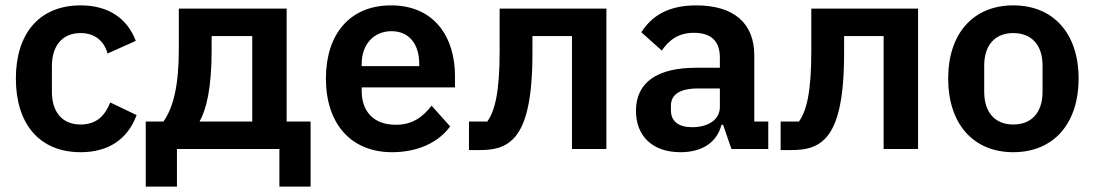

<svg xmlns="http://www.w3.org/2000/svg" viewBox="-20 -554 4070 714"><path d="M280 12C381 12 454 -34 488 -126L390 -173C371 -126 341 -91 280 -91C209 -91 173 -140 173 -213V-308C173 -381 209 -431 280 -431C335 -431 368 -399 380 -355L485 -402C454 -484 385 -534 280 -534C126 -534 39 -429 39 -262C39 -94 126 12 280 12Z M522 140H638V0H1019V140H1135V-102H1046V-522H645V-373C645 -239 626 -157 588 -102H522ZM722 -102C747 -146 767 -225 767 -367V-420H918V-102Z M1438 12C1535 12 1611 -25 1654 -84L1585 -161C1553 -120 1515 -90 1452 -90C1368 -90 1325 -141 1325 -216V-229H1672V-271C1672 -414 1597 -534 1434 -534C1281 -534 1192 -427 1192 -262C1192 -95 1284 12 1438 12ZM1436 -438C1502 -438 1539 -389 1539 -317V-308H1325V-316C1325 -388 1369 -438 1436 -438Z M1724 4H1765C1821 4 1858 -7 1888 -37C1931 -80 1960 -168 1960 -356V-420H2107V0H2235V-522H1838V-362C1838 -210 1820 -141 1792 -102H1724Z M2511 12C2589 12 2646 -23 2663 -90H2669L2700 0H2837V-102H2785V-348C2785 -467 2710 -534 2569 -534C2464 -534 2403 -494 2365 -434L2441 -366C2466 -402 2500 -432 2560 -432C2628 -432 2657 -398 2657 -340V-302H2568C2426 -302 2345 -249 2345 -142C2345 -49 2405 12 2511 12ZM2554 -81C2504 -81 2475 -102 2475 -144V-161C2475 -202 2508 -225 2575 -225H2657V-156C2657 -107 2611 -81 2554 -81Z M2883 4H2924C2980 4 3017 -7 3047 -37C3090 -80 3119 -168 3119 -356V-420H3266V0H3394V-522H2997V-362C2997 -210 2979 -141 2951 -102H2883Z M3748 12C3898 12 3991 -94 3991 -262C3991 -429 3898 -534 3748 -534C3599 -534 3506 -429 3506 -262C3506 -94 3599 12 3748 12ZM3748 -91C3682 -91 3640 -134 3640 -213V-310C3640 -388 3682 -431 3748 -431C3815 -431 3857 -388 3857 -310V-213C3857 -134 3815 -91 3748 -91Z"/></svg>

Font: Braiins Sans SemiBold
Style: Regular
Weight: 600
Designer: Mike Abbink, Paul van der Laan, Pieter van Rosmalen, Jiri Chlebus, Lubos Buracinsky
Foundry: Bold Monday, Sudetype
Version: Version 1.000;hotconv 1.0.109;makeotfexe 2.5.65596